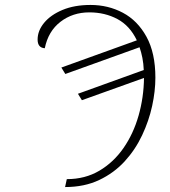

<svg xmlns="http://www.w3.org/2000/svg" viewBox="-20 -746 688 776"><path d="M250 -22Q324 -22 381.5 -56Q439 -90 479 -147.5Q519 -205 540 -278.5Q561 -352 562 -431L311 -341L295 -367L561 -463Q560 -489 555.5 -512Q551 -535 544 -555L244 -447L228 -473L533 -583Q505 -642 454.5 -669Q404 -696 341 -696Q274 -696 224.5 -658Q175 -620 161 -551Q132 -553 132 -586Q132 -622 158.5 -654Q185 -686 233 -706Q281 -726 346 -726Q417 -726 476.5 -694.5Q536 -663 572 -597.5Q608 -532 608 -432Q608 -378 595 -318Q582 -258 554.5 -199.5Q527 -141 484 -94Q441 -47 381 -18.5Q321 10 243 10Z"/></svg>

Font: Noto Serif ExtraLight
Style: Italic
Weight: 200
Italic angle: -12°
Designer: Monotype Design Team
Foundry: Monotype Imaging Inc.
Version: Version 2.014; ttfautohint (v1.8.4.7-5d5b)